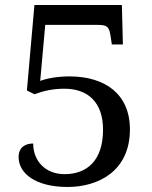

<svg xmlns="http://www.w3.org/2000/svg" viewBox="-20 -734 604 764"><path d="M249 10C371 10 497 -53 497 -219C497 -360 398 -430 256 -430C213 -430 168 -423 140 -412L160 -635H367C407 -635 414 -628 420 -591L425 -557H469L465 -714H117L87 -374L117 -359C152 -372 190 -381 236 -381C330 -381 390 -327 390 -218C390 -97 328 -41 237 -41C159 -41 112 -95 112 -163C81 -163 54 -148 54 -109C54 -45 120 10 249 10Z"/></svg>

Font: Noto Serif Gurmukhi Medium
Style: Regular
Weight: 500
Designer: Vaibhav Singh and the Monotype Design Team
Foundry: Monotype Imaging Inc.
Version: Version 2.004